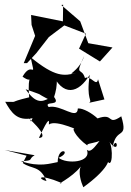

<svg xmlns="http://www.w3.org/2000/svg" viewBox="-35 -736 551 809"><path d="M118 -512 171 -580 236 -629 327 -594 298 -531 386 -477 439 -536 337 -554 303 -646 223 -715 231 -716 230 -646 96 -673 98 -631 113 -585 65 -470H79ZM61 -49C99 -22 134 -40 161 27C125 19 121 -8 225 35C192 47 268 14 305 -34C294 -10 306 31 316 53C419 -21 437 -72 411 -70C440 -2 443 -120 425 -139C474 -76 457 -175 439 -112C453 -206 507 -143 476 -246C414 -204 448 -263 376 -237C354 -258 315 -281 293 -279C291 -227 222 -297 170 -285C146 -314 229 -284 190 -331C152 -313 125 -285 73 -360C172 -324 89 -358 186 -309C203 -348 219 -424 181 -435C229 -323 297 -343 343 -421C327 -314 356 -315 341 -303L405 -317L378 -402C372 -367 347 -421 323 -407C309 -456 278 -409 320 -501C298 -430 232 -417 287 -429C235 -415 198 -410 94 -495C117 -392 101 -485 60 -413C111 -376 78 -445 88 -326C-13 -302 54 -307 -13 -307C13 -261 37 -225 102 -238C87 -191 100 -285 61 -260C75 -249 183 -156 129 -155C175 -253 172 -227 171 -211C200 -236 321 -174 290 -190C256 -210 284 -157 333 -123C326 -138 410 -126 427 -186C394 -172 355 -80 331 -105C352 -50 245 -44 212 -71C272 -97 209 -125 208 -53C177 -48 134 -30 53 -57C112 -59 81 -65 111 -82L-15 -104L77 -80Z"/></svg>

Font: Charger Distortion
Style: 2
Weight: 400
Designer: Jasper
Foundry: Cannot Into Space Fonts
Version: Version 0.98